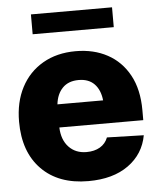

<svg xmlns="http://www.w3.org/2000/svg" viewBox="-53 -773 678 828"><g transform="rotate(-5 286.5 -359.0)"><path d="M296.4 10.3Q167.5 10.3 94 -64.7Q20.5 -139.6 20.5 -271Q20.5 -355.5 53.5 -418.7Q86.4 -481.9 147.2 -517.3Q208 -552.7 290 -552.7Q367.7 -552.7 427.2 -520.5Q486.8 -488.3 520.8 -426Q554.7 -363.8 554.7 -273.9V-231H191.4Q193.4 -177.2 222.7 -146.2Q252 -115.2 299.3 -115.2Q333.5 -115.2 357.7 -129.4Q381.8 -143.6 392.1 -170.4L551.3 -166Q536.6 -85.4 470 -37.6Q403.3 10.3 296.4 10.3ZM292 -427.7Q247.6 -427.7 222.2 -401.6Q196.8 -375.5 191.9 -331.1H389.6Q384.8 -376.5 360.1 -402.1Q335.4 -427.7 292 -427.7ZM462.9 -727.5V-641.6H111.8V-727.5Z"/></g></svg>

Font: Inter Tight ExtraBold
Style: Regular
Weight: 800
Designer: Rasmus Andersson
Foundry: rsms
Version: Version 3.004; ttfautohint (v1.8.4.7-5d5b)